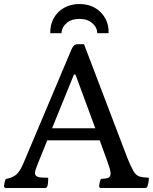

<svg xmlns="http://www.w3.org/2000/svg" viewBox="-25 -1015 760 955"><path d="M5 -80Q-5 -80 -5 -90Q-5 -94 -2.5 -106Q0 -118 4 -125Q35 -130 54.5 -145.5Q74 -161 92 -204L330 -768Q335 -780 342 -787.5Q349 -795 360 -795H393L609 -228Q625 -188 638.5 -164.5Q652 -141 672 -136Q680 -134 691 -133Q702 -132 715 -131Q716 -121 713.5 -108Q711 -95 709 -90Q706 -80 698 -80H478Q468 -80 468 -90Q468 -94 470.5 -106Q473 -118 477 -125Q503 -126 514 -131Q525 -136 525 -152Q525 -162 520.5 -177.5Q516 -193 508 -215L471 -317H210L164 -203Q157 -186 153 -174Q149 -162 149 -154Q149 -138 171 -133Q179 -132 191 -131.5Q203 -131 215 -131Q215 -104 211 -90Q208 -80 200 -80ZM234 -377H449L352 -640Q351 -645 347 -645Q343 -645 341 -640ZM515 -850H459Q458 -879 434 -900Q410 -921 370 -921Q330 -921 306 -900Q282 -879 281 -850H225Q224 -890 241.5 -923Q259 -956 292.5 -975.5Q326 -995 370 -995Q415 -995 448 -975.5Q481 -956 499 -923Q517 -890 515 -850Z"/></svg>

Font: Gowun Batang
Style: Bold
Weight: 700
Designer: Yanghee Ryu
Foundry: Yanghee Ryu
Version: Version 2.000